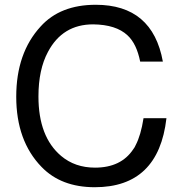

<svg xmlns="http://www.w3.org/2000/svg" viewBox="-20 -761 762 804"><path d="M567 -503Q552 -578 514 -613Q466 -658 370 -659Q242 -659 181 -544Q141 -470 141 -357Q141 -188 236 -108Q294 -59 378 -59Q487 -59 538 -136Q541 -140 543.5 -144Q546 -148 548 -153Q570 -195 581 -266H677Q644 23 377 23Q236 23 154 -62Q48 -171 48 -356Q48 -539 150 -650Q232 -741 381 -741Q619 -741 662 -503Z"/></svg>

Font: Ekushey Lal Sabuj
Style: Regular
Weight: 400
Designer: Al Mamun Sumon
Foundry: Al Mamun Sumon
Version: Version 1.0